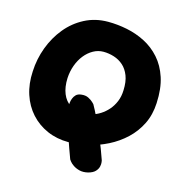

<svg xmlns="http://www.w3.org/2000/svg" viewBox="-115 -762 967 1006"><g transform="rotate(15 369.0 -259.5)"><path d="M310 7Q247 7 194.5 -16Q142 -39 104.5 -80.5Q67 -122 48.5 -178.5Q30 -235 34 -303Q37 -371 60.5 -434Q84 -497 125 -547Q166 -597 223 -626.5Q280 -656 349 -656Q400 -656 452 -645.5Q504 -635 551 -611Q598 -587 634 -546.5Q670 -506 689 -448Q708 -390 704 -310Q701 -246 676 -195.5Q651 -145 610.5 -107Q570 -69 519.5 -43.5Q469 -18 415 -5.5Q361 7 310 7ZM451 134Q425 140 405 135Q385 130 370.5 120Q356 110 349.5 101Q343 92 343 92Q321 33 306 -12Q291 -57 281.5 -98.5Q272 -140 263 -188Q263 -188 264 -197Q265 -206 269.5 -218Q274 -230 283.5 -239.5Q293 -249 311 -251Q334 -254 350.5 -245.5Q367 -237 376 -228Q385 -219 385 -219Q399 -195 419 -153Q439 -111 461.5 -57.5Q484 -4 504 54Q504 54 505.5 63.5Q507 73 504 87Q501 101 489 114Q477 127 451 134ZM343 -159Q367 -159 391 -165.5Q415 -172 437 -186Q459 -200 477 -220.5Q495 -241 506.5 -268.5Q518 -296 519 -330Q521 -377 508.5 -409Q496 -441 474 -460.5Q452 -480 423.5 -489Q395 -498 366 -498Q337 -498 311 -483.5Q285 -469 265 -444Q245 -419 233 -386Q221 -353 219 -316Q217 -267 231.5 -231.5Q246 -196 275 -177.5Q304 -159 343 -159Z"/></g></svg>

Font: Sour Gummy Black ExtraBold
Style: Regular
Weight: 800
Version: Version 1.000